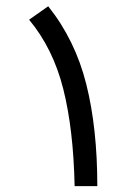

<svg xmlns="http://www.w3.org/2000/svg" viewBox="-20 -602 413 628"><path d="M298.3 6.8H224.1Q220.2 -178.7 187 -310.8Q153.8 -442.9 75.2 -537.6L137.7 -581.5Q226.1 -470.7 262.2 -326.7Q298.3 -182.6 298.3 6.8Z"/></svg>

Font: GanjNamehSans
Style: Regular
Weight: 400
Designer: Mohammad Saleh Souzanchi
Foundry: http://font-store.ir
Version: Version:0.0.4;RFB:1.2.5;Building:2016-12-11 09:43:53.670092